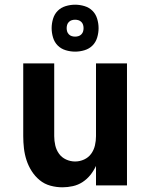

<svg xmlns="http://www.w3.org/2000/svg" viewBox="-20 -790 640 818"><path d="M246 8Q220 8 194.5 1Q169 -6 149 -22.5Q129 -39 115 -61Q101 -83 93 -107.5Q85 -132 82 -158Q79 -184 79 -210V-520H211V-210Q211 -190 215.5 -170.5Q220 -151 231.5 -135Q243 -119 261.5 -110.5Q280 -102 300 -102Q320 -102 338.5 -110.5Q357 -119 368.5 -135Q380 -151 384.5 -170.5Q389 -190 389 -210V-520H521V0H389V-83Q379 -62 365 -44.5Q351 -27 332 -14.5Q313 -2 290.5 3Q268 8 246 8ZM300 -570Q280 -570 260 -576Q240 -582 226 -596Q212 -610 206 -630Q200 -650 200 -670Q200 -690 206 -710Q212 -730 226 -744Q240 -758 260 -764Q280 -770 300 -770Q320 -770 340 -764Q360 -758 374 -744Q388 -730 394 -710Q400 -690 400 -670Q400 -650 394 -630Q388 -610 374 -596Q360 -582 340 -576Q320 -570 300 -570ZM300 -634Q307 -634 314 -636Q321 -638 326.5 -643.5Q332 -649 334 -656Q336 -663 336 -670Q336 -677 334 -684Q332 -691 326.5 -696.5Q321 -702 314 -704Q307 -706 300 -706Q293 -706 286 -704Q279 -702 273.5 -696.5Q268 -691 266 -684Q264 -677 264 -670Q264 -663 266 -656Q268 -649 273.5 -643.5Q279 -638 286 -636Q293 -634 300 -634Z"/></svg>

Font: Iosevka Aile Extrabold
Style: Regular
Weight: 800
Designer: Belleve Invis
Foundry: Belleve Invis
Version: Version 27.3.5; ttfautohint (v1.8.4)